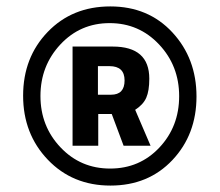

<svg xmlns="http://www.w3.org/2000/svg" viewBox="-20 -733 684 598"><path d="M324 -155Q206 -155 129 -235.5Q52 -316 52 -435Q52 -554 128.5 -633.5Q205 -713 323.5 -713Q442 -713 517 -632Q592 -551 592 -432.5Q592 -314 517 -234.5Q442 -155 324 -155ZM168 -594.5Q106 -528 106 -434Q106 -340 168.5 -274Q231 -208 323 -208Q415 -208 476.5 -273.5Q538 -339 538 -433.5Q538 -528 475.5 -594.5Q413 -661 321.5 -661Q230 -661 168 -594.5ZM286 -378V-279H206V-588H331Q445 -588 445 -488Q445 -450 435.5 -428.5Q426 -407 401 -391L449 -279H365L328 -378ZM285 -527V-438H326Q368 -438 368 -482.5Q368 -527 321 -527Z"/></svg>

Font: TitilliumWeb-SemiBold
Style: SemiBold
Weight: 600
Version: Version 1.001;PS 57.000;hotconv 1.0.70;makeotf.lib2.5.55311